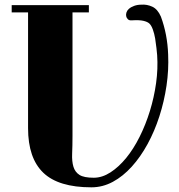

<svg xmlns="http://www.w3.org/2000/svg" viewBox="-20 -731 764 821"><path d="M668 -660Q696 -584 699 -498Q702 -432 692 -364.5Q682 -297 661.5 -233.5Q641 -170 611 -115Q581 -60 543.5 -18.5Q506 23 462.5 46.5Q419 70 371 70Q230 70 165 7.5Q100 -55 100 -183V-678H30V-709H360V-678H290V-150Q290 -108 288.5 -74.5Q287 -41 294 -18Q301 5 320 17Q339 29 381 29Q417 29 452.5 6Q488 -17 519.5 -55.5Q551 -94 577 -146Q603 -198 621 -256.5Q639 -315 647.5 -376Q656 -437 652 -495Q651 -506 649 -525.5Q647 -545 643.5 -566Q640 -587 633.5 -605Q627 -623 618 -631Q610 -638 593 -642Q576 -646 543 -644Q533 -643 527 -648.5Q521 -654 519.5 -662Q518 -670 521 -678.5Q524 -687 531 -693Q540 -701 554 -706Q568 -711 584 -711Q608 -713 631 -702.5Q654 -692 668 -660Z"/></svg>

Font: Cafe24 ClassicType
Style: Regular
Weight: 400
Designer: Cafe24 thkim, hmlim, mnelim & 4IR
Foundry: Cafe24
Version: Version 1.000